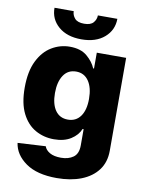

<svg xmlns="http://www.w3.org/2000/svg" viewBox="-103 -831 846 1114"><g transform="rotate(10 320.5 -274.5)"><path d="M309.3 211.3Q192.8 211.3 126.8 164.6Q60.7 117.9 51.1 49.7L215.6 40.5Q222.7 62.1 247.3 76.5Q272 90.9 313.9 90.9Q357.6 90.9 386.2 70.3Q414.8 49.7 414.8 0.7V-95.2H408.7Q393.5 -57.5 354 -32.5Q314.6 -7.5 254.3 -7.5Q194.6 -7.5 145.1 -35.3Q95.5 -63.2 65.9 -122Q36.2 -180.8 36.2 -273.4Q36.2 -369.3 66.8 -431.1Q97.3 -492.9 147 -522.7Q196.7 -552.6 253.6 -552.6Q318.2 -552.6 355.3 -521.1Q392.4 -489.7 408 -452.1H413V-545.5H585.9V2.1Q585.9 69.2 551 115.9Q516 162.6 453.8 187Q391.7 211.3 309.3 211.3ZM314.6 -133.9Q362.2 -133.9 388.7 -170.8Q415.1 -207.7 415.1 -273.4Q415.1 -339.8 388.7 -378.4Q362.2 -416.9 314.6 -416.9Q266.3 -416.9 240.4 -377.8Q214.5 -338.8 214.5 -273.4Q214.5 -208.1 240.4 -171Q266.3 -133.9 314.6 -133.9ZM381.7 -759.6H496.4Q496.1 -692.8 446 -649.5Q396 -606.2 311.1 -606.2Q225.9 -606.2 175.8 -649.5Q125.7 -692.8 126.1 -759.6H239.3Q239.3 -736.2 255.7 -717.2Q272 -698.2 311.1 -698.2Q349.1 -698.2 365.2 -716.8Q381.4 -735.4 381.7 -759.6Z"/></g></svg>

Font: Inter UI Extra Bold
Style: Regular
Weight: 800
Designer: Rasmus Andersson
Foundry: rsms
Version: 3.2;8d6f07862